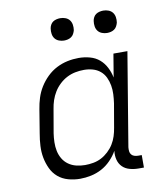

<svg xmlns="http://www.w3.org/2000/svg" viewBox="-83 -802 766 879"><g transform="rotate(-10 300.0 -362.0)"><path d="M219 8Q191 8 164 0.5Q137 -7 117 -24Q97 -41 85.5 -65.5Q74 -90 69 -116.5Q64 -143 65.5 -171.5Q67 -200 72 -228L90 -338Q94 -364 102 -389.5Q110 -415 124.5 -438.5Q139 -462 159.5 -482Q180 -502 204.5 -514.5Q229 -527 255 -532.5Q281 -538 307 -538Q334 -538 359.5 -531Q385 -524 403.5 -508Q422 -492 433.5 -469.5Q445 -447 450 -422L468 -530H533L461 -96Q460 -86 461 -77Q462 -68 467.5 -61.5Q473 -55 481.5 -52.5Q490 -50 499 -50H515V8H490Q469 8 449 2.5Q429 -3 415.5 -16.5Q402 -30 397 -50Q392 -70 395 -91Q382 -68 362.5 -48Q343 -28 319.5 -15.5Q296 -3 270 2.5Q244 8 219 8ZM252 -50Q271 -50 290.5 -53.5Q310 -57 327.5 -66Q345 -75 360.5 -89.5Q376 -104 386.5 -121Q397 -138 403 -157Q409 -176 412 -195L431 -305Q434 -326 435 -347Q436 -368 432.5 -388Q429 -408 420.5 -426Q412 -444 397 -456.5Q382 -469 362.5 -474.5Q343 -480 322 -480Q301 -480 281 -476Q261 -472 242.5 -462.5Q224 -453 208 -438Q192 -423 181 -405Q170 -387 163.5 -367.5Q157 -348 154 -328L135 -218Q132 -198 131.5 -177Q131 -156 135 -136.5Q139 -117 149 -100Q159 -83 175 -71.5Q191 -60 211 -55Q231 -50 252 -50ZM456 -628Q444 -628 432.5 -632.5Q421 -637 414 -646Q407 -655 405 -667.5Q403 -680 405 -693Q406 -701 410.5 -709.5Q415 -718 422.5 -723Q430 -728 439 -730Q448 -732 456 -732Q469 -732 480.5 -727.5Q492 -723 499 -714Q506 -705 508 -692.5Q510 -680 508 -667Q506 -659 501.5 -650.5Q497 -642 489.5 -637Q482 -632 473.5 -630Q465 -628 456 -628ZM256 -628Q244 -628 232.5 -632.5Q221 -637 214 -646Q207 -655 205 -667.5Q203 -680 205 -693Q206 -701 210.5 -709.5Q215 -718 222.5 -723Q230 -728 239 -730Q248 -732 256 -732Q269 -732 280.5 -727.5Q292 -723 299 -714Q306 -705 308 -692.5Q310 -680 308 -667Q306 -659 301.5 -650.5Q297 -642 289.5 -637Q282 -632 273.5 -630Q265 -628 256 -628Z"/></g></svg>

Font: Iosevka Slab Light Extended
Style: Italic
Weight: 300
Width: 7
Italic angle: -9°
Monospace: yes
Designer: Belleve Invis
Foundry: Belleve Invis
Version: Version 11.1.0; ttfautohint (v1.8.3)